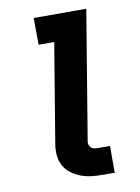

<svg xmlns="http://www.w3.org/2000/svg" viewBox="-84 -792 617 848"><g transform="rotate(-10 225.0 -367.5)"><path d="M307 0Q281 0 256 -3Q231 -6 208 -15Q185 -24 165.5 -39Q146 -54 135 -75.5Q124 -97 122 -122.5Q120 -148 125 -174L198 -615H128L127 -735H363L267 -155Q266 -147 269 -139.5Q272 -132 277.5 -127.5Q283 -123 291.5 -121.5Q300 -120 308 -120H361V0Z"/></g></svg>

Font: Iosevka Etoile Heavy
Style: Italic
Weight: 900
Italic angle: -9°
Designer: Belleve Invis
Foundry: Belleve Invis
Version: Version 22.1.2; ttfautohint (v1.8.4)